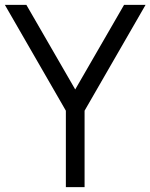

<svg xmlns="http://www.w3.org/2000/svg" viewBox="-20 -770 619 790"><path d="M579 -750 328 -314.5V0H251V-314.5L0 -750H88.5L289.5 -402L490.5 -750Z"/></svg>

Font: Russisch Sans
Style: Regular
Weight: 400
Designer: Michael Sharanda (font) & Cristiano Sobral (main changes)
Foundry: Michael Sharanda
Version: Version 2.00;October 25, 2020;FontCreator 13.0.0.2681 64-bit